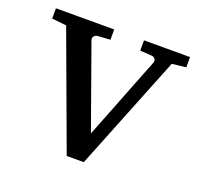

<svg xmlns="http://www.w3.org/2000/svg" viewBox="-92 -584 713 685"><g transform="rotate(20 264.5 -241.0)"><path d="M465.8 -437 291 0H226.1L64.9 -437L9.8 -442.9V-481.9H231V-442.9L183.1 -439.9Q174.8 -439 169.9 -432.6Q165 -426.3 168 -418L279.8 -105L402.8 -418Q406.2 -425.8 401.9 -432.4Q397.5 -439 389.2 -439.9L344.2 -442.9V-481.9H519V-442.9Z"/></g></svg>

Font: Charis SIL CyrE
Style: Regular
Weight: 400
Foundry: SIL International
Version: Version 5.000